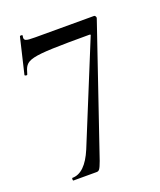

<svg xmlns="http://www.w3.org/2000/svg" viewBox="-125 -733 678 813"><g transform="rotate(-20 214.5 -327.0)"><path d="M198 -40 393 -612C395 -616 391 -625 385 -625H120C75 -625 68 -628 73 -650C74 -654 62 -655 61 -651L23 -491C22 -487 34 -484 35 -489C53 -551 54 -557 339 -557C345 -557 346 -555 343 -550L161 -105C135 -43 103 -12 65 -12C62 -12 62 0 65 0H169C181 0 185 -5 198 -40Z"/></g></svg>

Font: Cormorant Infant Book
Style: Regular
Weight: 500
Designer: Christian Thalmann (Catharsis Fonts)
Version: Version 1.000;PS 002.000;hotconv 1.0.88;makeotf.lib2.5.64775